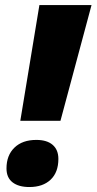

<svg xmlns="http://www.w3.org/2000/svg" viewBox="-20 -734 385 766"><path d="M221.2 -252H61L137.2 -713.9H345.2ZM5.9 -62Q5.9 -114.3 37.6 -145Q69.3 -175.8 125 -175.8Q167.5 -175.8 190.2 -156Q212.9 -136.2 212.9 -100.1Q212.9 -46.4 181.9 -17.1Q150.9 12.2 97.2 12.2Q54.2 12.2 30 -6.6Q5.9 -25.4 5.9 -62Z"/></svg>

Font: Open Sans Extrabold
Style: Italic
Weight: 800
Italic angle: -12°
Foundry: Ascender Corporation
Version: Version 1.10